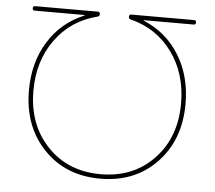

<svg xmlns="http://www.w3.org/2000/svg" viewBox="-52 -787 957 855"><g transform="rotate(5 426.0 -360.0)"><path d="M71 -710Q61 -710 61 -720Q61 -730 71 -730H351Q361 -730 361 -720Q361 -710 352 -708Q235 -679 165.5 -583.5Q96 -488 96 -355Q96 -203 188 -106.5Q280 -10 426 -10Q572 -10 664 -106.5Q756 -203 756 -355Q756 -488 686.5 -583.5Q617 -679 500 -708Q491 -710 491 -720Q491 -730 501 -730H781Q791 -730 791 -720Q791 -710 781 -710H559Q558 -710 558 -709Q558 -707 560 -707Q661 -665 718.5 -572Q776 -479 776 -355Q776 -194 678.5 -92Q581 10 426 10Q271 10 173.5 -92Q76 -194 76 -355Q76 -479 133.5 -572Q191 -665 292 -707Q294 -707 294 -709Q294 -710 293 -710Z"/></g></svg>

Font: Rounded Mplus 1c Thin
Style: Regular
Weight: 250
Version: Version 1.059.20150529